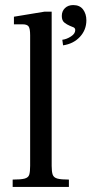

<svg xmlns="http://www.w3.org/2000/svg" viewBox="-20 -738 361 758"><path d="M30 0V-29Q63 -29 77.5 -33Q92 -37 95.5 -48.5Q99 -60 99 -83V-599Q99 -625 93 -633.5Q87 -642 69 -642H35V-672L156 -692H184V-83Q184 -60 188 -48.5Q192 -37 206.5 -33Q221 -29 252 -29V0ZM229 -559 226 -581Q243 -583 260 -594Q277 -605 277 -619Q277 -627 270.5 -630Q264 -633 256 -636Q244 -641 234 -649Q224 -657 224 -675Q224 -694 236.5 -706Q249 -718 269 -718Q295 -718 308 -700.5Q321 -683 321 -658Q321 -620 295.5 -592.5Q270 -565 229 -559Z"/></svg>

Font: Frank Ruhl Libre
Style: Regular
Weight: 400
Designer: Yanek Iontef
Foundry: Fontef
Version: Version 6.004